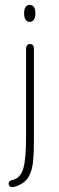

<svg xmlns="http://www.w3.org/2000/svg" viewBox="-20 -561 241 781"><path d="M118 6V-362Q118 -372 114 -377Q110 -382 102 -382Q95 -382 90.5 -377Q86 -372 86 -362V-2Q86 88 74.5 125.5Q63 163 32 171Q22 173 18.5 176.5Q15 180 15 186Q15 192 19 196Q23 200 28 200Q42 200 60.5 190.5Q79 181 89 169Q100 155 106.5 135.5Q113 116 115.5 85Q118 54 118 6ZM101 -541Q90 -541 84 -532.5Q78 -524 78 -507Q78 -490 84 -481Q90 -472 101 -472Q112 -472 118 -481Q124 -490 124 -507Q124 -524 118 -532.5Q112 -541 101 -541Z"/></svg>

Font: Beiruti ExtraLight
Style: Regular
Weight: 250
Designer: Arlette Boutros
Foundry: Boutros
Version: Version 1.41